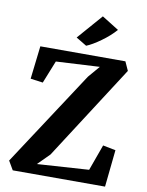

<svg xmlns="http://www.w3.org/2000/svg" viewBox="-103 -1055 862 1127"><g transform="rotate(10 327.5 -491.0)"><path d="M451 -687 191 -673 137 -538 63 -548 86 -745H593L617 -692L255 -130L186 -61L494 -81L550 -236L626 -221L603 0H53L22 -53L392 -618ZM287 -833 417 -982 518 -919Q484 -880 434.5 -844.5Q385 -809 350 -795Z"/></g></svg>

Font: Koeln Type Serif
Style: Bold
Weight: 700
Designer: Eben Sorkin
Foundry: Eben Sorkin
Version: Version 2.002